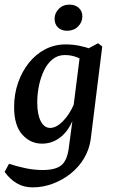

<svg xmlns="http://www.w3.org/2000/svg" viewBox="-28 -617 497 830"><path d="M113 193Q74 193 44 175Q14 157 -8 126L11 91Q47 103 84 110.5Q121 118 156 118Q212 118 237 97.5Q262 77 269 25L288 -117V-144L319 -389L396 -430L414 -416L364 -14Q358 29 335.5 67Q313 105 278 133Q243 161 200.5 177Q158 193 113 193ZM154 4Q103 4 68 -35.5Q33 -75 33 -154Q33 -210 50 -259Q67 -308 97 -345.5Q127 -383 167.5 -404Q208 -425 256 -425Q287 -425 316 -419Q345 -413 368 -404L342 -346Q323 -363 300.5 -371Q278 -379 252 -379Q222 -379 199.5 -361Q177 -343 162.5 -313Q148 -283 140.5 -247Q133 -211 133 -174Q133 -123 148 -93.5Q163 -64 189 -64Q215 -64 243.5 -92.5Q272 -121 293 -169L306 -162Q289 -79 248.5 -37.5Q208 4 154 4ZM262 -484Q238 -484 223 -498Q208 -512 208 -536Q208 -560 226 -578.5Q244 -597 272 -597Q297 -597 312.5 -583Q328 -569 328 -546Q328 -521 309.5 -502.5Q291 -484 262 -484Z"/></svg>

Font: Yrsa Medium
Style: Italic
Weight: 500
Italic angle: -7.10001°
Designer: Anna Giedrys (Yrsa+Rasa design), David Brezina (Yrsa art-direction, Rasa art-direction, design)
Foundry: Rosetta Type Foundry
Version: Version 2.004